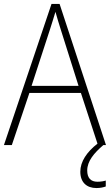

<svg xmlns="http://www.w3.org/2000/svg" viewBox="-20 -735 557 973"><path d="M422 129C422 82 456 41 504 0H517L282 -715H241L0 0H40L129 -264H390L474 -7C420 35 387 84 387 135C387 189 419 218 469 218C489 218 505 214 516 210V180C507 183 491 186 474 186C440 186 422 167 422 129ZM288 -585 378 -300H140L233 -585C242 -614 252 -644 261 -675C270 -642 280 -611 288 -585Z"/></svg>

Font: Noto Sans Malayalam SemiCondensed ExtraLight
Style: Regular
Weight: 200
Width: 4
Designer: Jelle Bosma - Monotype Design Team
Foundry: Monotype Imaging Inc.
Version: Version 2.104